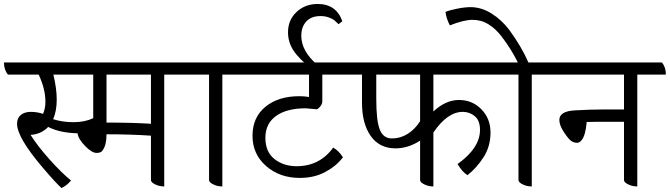

<svg xmlns="http://www.w3.org/2000/svg" viewBox="-50 -920 3377 968"><path d="M921 -544H778V20Q753 20 732 9.5Q711 -1 711 -12V-236Q606 -243 487 -243Q487 -189 468 -163Q461 -149 437 -149Q413 -149 379 -184Q345 -219 341 -248Q252 -250 193 -280Q157 -243 104 -240Q140 -183 200.5 -115.5Q261 -48 308 -10Q288 15 260 28Q230 1 168 -72Q36 -226 36 -296Q36 -325 55 -340.5Q74 -356 105.5 -356Q137 -356 167 -346Q179 -373 179 -407Q179 -471 145 -544H-10Q-30 -568 -30 -605H901Q921 -580 921 -544ZM420 -544H219Q236 -474 236 -417.5Q236 -361 218 -319Q265 -304 321 -304Q377 -304 420 -324ZM487 -302Q618 -302 711 -296V-544H487Z M1215 -544H1071V20Q1046 20 1025 9.5Q1004 -1 1004 -12V-544H881Q861 -568 861 -605H1195Q1215 -580 1215 -544Z M1575 -544V-407Q1574 -395 1564.5 -383Q1555 -371 1547 -369Q1497 -374 1491 -374Q1396 -374 1342 -335.5Q1288 -297 1288 -225.5Q1288 -154 1334 -118Q1380 -82 1445 -82Q1562 -82 1630 -176Q1659 -159 1679 -127Q1646 -83 1590 -53Q1534 -23 1462 -23Q1360 -23 1291.5 -83Q1223 -143 1223 -235.5Q1223 -328 1288 -381.5Q1353 -435 1459 -435Q1485 -435 1508 -431V-544H1175Q1155 -568 1155 -605H1697Q1717 -582 1717 -544Z M1552 -900Q1645 -900 1676 -813L1657 -798Q1644 -811 1635.5 -818Q1627 -825 1608 -832Q1589 -839 1566 -839Q1519 -839 1494 -811.5Q1469 -784 1469 -740Q1469 -662 1550 -593L1527 -574Q1489 -593 1445.5 -644Q1402 -695 1402 -757Q1402 -819 1445 -859.5Q1488 -900 1552 -900Z M2135 -544V-358Q2197 -416 2264 -416Q2331 -416 2377 -369Q2423 -322 2423 -252Q2423 -182 2388 -127.5Q2353 -73 2307 -37Q2281 -52 2257 -93Q2370 -174 2370 -265Q2370 -312 2344 -334Q2318 -356 2283 -356Q2206 -356 2135 -252V20Q2110 20 2089 9.5Q2068 -1 2068 -12V-211Q2008 -172 1944 -172Q1863 -172 1819 -234.5Q1775 -297 1775 -403V-544H1678Q1658 -568 1658 -605H2460Q2480 -580 2480 -544ZM1847 -544V-423Q1847 -310 1865 -266Q1883 -222 1926 -222Q1969 -222 2006 -245.5Q2043 -269 2068 -309V-544Z M2775 -544H2631V20Q2606 20 2585 9.5Q2564 -1 2564 -12V-544H2441Q2421 -568 2421 -605H2561Q2527 -673 2479 -736Q2450 -774 2413.5 -797Q2377 -820 2332.5 -820Q2288 -820 2218 -792Q2201 -824 2196 -860Q2214 -868 2253.5 -876Q2293 -884 2322 -884Q2377 -884 2428 -852Q2479 -820 2517 -770Q2580 -684 2614 -605H2755Q2775 -580 2775 -544Z M3307 -544H3163V20Q3138 20 3117 9.5Q3096 -1 3096 -12V-306H2965Q2926 -306 2908 -305Q2902 -236 2882 -213Q2872 -200 2859 -200Q2846 -200 2832.5 -207.5Q2819 -215 2794.5 -251.5Q2770 -288 2770 -315Q2770 -359 2847.5 -363.5Q2925 -368 2984 -368H3096V-544H2735Q2715 -568 2715 -605H3287Q3307 -582 3307 -544Z"/></svg>

Font: Karma
Style: Regular
Weight: 400
Designer: Joana Correia
Foundry: Indian Type Foundry
Version: Version 1.202;PS 1.0;hotconv 1.0.78;makeotf.lib2.5.61930; tt